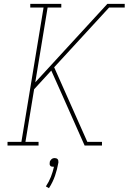

<svg xmlns="http://www.w3.org/2000/svg" viewBox="-20 -755 667 996"><path d="M19 0V-19H91L206 -716H137V-735H298V-716H227L163 -328L537 -735H627V-716H546L261 -406L433 -19H509V0H419L301 -266L246 -389L157 -292L112 -19H180V0ZM234 221 218 212Q234 188 244 162.5Q254 137 260 110Q259 110 258 110Q257 110 256 110Q252 110 247.5 109Q243 108 240.5 104.5Q238 101 237.5 96.5Q237 92 238 88Q238 83 240.5 79Q243 75 246.5 71.5Q250 68 254.5 66.5Q259 65 264 65Q268 65 272.5 66.5Q277 68 279.5 71.5Q282 75 282.5 79Q283 83 283 88Q277 123 265.5 156.5Q254 190 234 221Z"/></svg>

Font: Iosevka Slab ThExObl
Style: Regular
Weight: 100
Width: 7
Italic angle: -9°
Monospace: yes
Designer: Belleve Invis
Foundry: Belleve Invis
Version: Version 11.1.1; ttfautohint (v1.8.3)